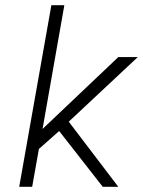

<svg xmlns="http://www.w3.org/2000/svg" viewBox="-20 -720 551 740"><path d="M436 -500H511L245 -251L436 0H376L208 -215L130 -146L104 0H54L178 -700H228L144 -223Z"/></svg>

Font: Overused Grotesk Light
Style: Italic
Weight: 300
Italic angle: -10°
Version: Version 0.003